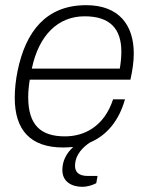

<svg xmlns="http://www.w3.org/2000/svg" viewBox="-20 -558 572 742"><path d="M224 12C237 12 250 11 263 10C237 34 221 63 221 99C221 146 259 164 299 164C314 164 335 159 352 150L357 122H320C283 122 270 106 270 83C270 37 305 8 327 -7C391 -34 439 -89 463 -174H417C382 -68 305 -31 231 -31C138 -31 89 -74 89 -183C89 -203 91 -225 95 -250H484C492 -286 497 -320 497 -351C497 -461 440 -538 313 -538C157 -538 79 -435 48 -284C41 -250 37 -214 37 -180C37 -55 98 12 224 12ZM103 -293C130 -422 204 -495 307 -495C406 -495 449 -446 449 -358C449 -338 447 -317 443 -293Z"/></svg>

Font: Archivo Thin
Style: Italic
Weight: 100
Italic angle: -10°
Designer: Hector Gatti
Foundry: Omnibus-Type
Version: Version 2.001